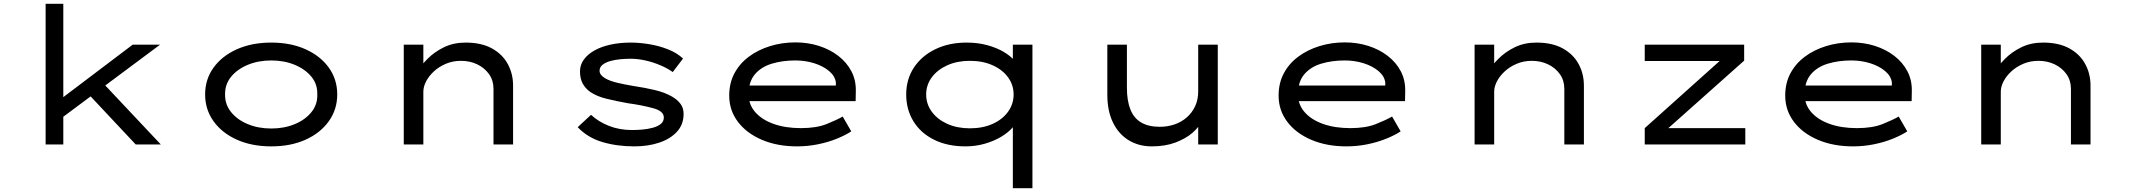

<svg xmlns="http://www.w3.org/2000/svg" viewBox="-20 -760 11237 1010"><path d="M297 -134 309 -246 678 -525H822ZM220 0V-740H313V0ZM694 0 421 -291 489 -358 826 0Z M1407 10Q1305 10 1226.5 -25Q1148 -60 1103.5 -122Q1059 -184 1059 -263Q1059 -343 1103.5 -404.5Q1148 -466 1226.5 -501Q1305 -536 1407 -536Q1509 -536 1587 -501Q1665 -466 1709.5 -404.5Q1754 -343 1754 -263Q1754 -184 1709.5 -122Q1665 -60 1587 -25Q1509 10 1407 10ZM1407 -84Q1475 -84 1530.5 -107Q1586 -130 1618.5 -170.5Q1651 -211 1649 -263Q1651 -316 1618.5 -356Q1586 -396 1530.5 -419Q1475 -442 1407 -442Q1339 -442 1283.5 -419Q1228 -396 1195.5 -356Q1163 -316 1164 -263Q1163 -211 1195.5 -170.5Q1228 -130 1283.5 -107Q1339 -84 1407 -84Z M2104 0V-525H2207V-377L2169 -375Q2192 -413 2228.5 -450Q2265 -487 2315.5 -511.5Q2366 -536 2429 -536Q2512 -536 2567.5 -505.5Q2623 -475 2651 -423.5Q2679 -372 2679 -310V0H2576V-293Q2576 -337 2552.5 -370Q2529 -403 2490.5 -421.5Q2452 -440 2405 -440Q2362 -440 2325.5 -424.5Q2289 -409 2262.5 -384.5Q2236 -360 2221.5 -332Q2207 -304 2207 -278V0H2156Q2130 0 2117 0Q2104 0 2104 0Z M3317 10Q3225 10 3148 -13Q3071 -36 3019 -91L3089 -156Q3129 -119 3184 -97.5Q3239 -76 3305 -76Q3331 -76 3359.5 -78.5Q3388 -81 3414 -88Q3440 -95 3456 -108Q3472 -121 3472 -142Q3472 -176 3415 -191Q3386 -199 3353 -205.5Q3320 -212 3283 -217Q3222 -228 3170.5 -240.5Q3119 -253 3084 -277Q3059 -295 3045 -321Q3031 -347 3031 -384Q3031 -419 3051.5 -447Q3072 -475 3108 -495Q3144 -515 3192.5 -525.5Q3241 -536 3298 -536Q3344 -536 3395.5 -527.5Q3447 -519 3494 -500.5Q3541 -482 3573 -452L3519 -381Q3491 -401 3453 -417Q3415 -433 3375 -442Q3335 -451 3298 -451Q3273 -451 3244.5 -448.5Q3216 -446 3191 -439Q3166 -432 3150 -419.5Q3134 -407 3134 -388Q3134 -376 3141.5 -366.5Q3149 -357 3162 -349Q3187 -334 3227.5 -324.5Q3268 -315 3316 -307Q3371 -299 3424 -286.5Q3477 -274 3515 -252Q3543 -236 3559.5 -214Q3576 -192 3576 -161Q3576 -105 3541 -67Q3506 -29 3447.5 -9.5Q3389 10 3317 10Z M4173 10Q4069 10 3988 -24.5Q3907 -59 3861.5 -119.5Q3816 -180 3816 -257Q3816 -323 3843.5 -374.5Q3871 -426 3919.5 -462Q3968 -498 4031 -517.5Q4094 -537 4164 -537Q4230 -537 4288 -518.5Q4346 -500 4390 -466Q4434 -432 4458.5 -385.5Q4483 -339 4482 -282L4481 -228H3912L3889 -310H4392L4377 -303V-327Q4372 -361 4340.5 -387Q4309 -413 4262.5 -427.5Q4216 -442 4164 -442Q4096 -442 4040 -425Q3984 -408 3951 -369Q3918 -330 3918 -264Q3918 -210 3953 -170Q3988 -130 4050 -108Q4112 -86 4193 -86Q4274 -86 4327 -107Q4380 -128 4413 -147L4458 -69Q4428 -49 4382.5 -30.5Q4337 -12 4283 -1Q4229 10 4173 10Z M5308 230V-145L5328 -137Q5328 -114 5306 -88.5Q5284 -63 5246.5 -40.5Q5209 -18 5160.5 -4Q5112 10 5059 10Q4964 10 4893.5 -25Q4823 -60 4785 -122Q4747 -184 4747 -263Q4747 -343 4787.5 -404.5Q4828 -466 4900 -501Q4972 -536 5065 -536Q5123 -536 5173 -522.5Q5223 -509 5260 -487Q5297 -465 5317.5 -440Q5338 -415 5338 -391L5308 -389V-525H5411V230ZM5082 -85Q5150 -85 5202 -108.5Q5254 -132 5283 -172.5Q5312 -213 5312 -263Q5312 -313 5283 -353Q5254 -393 5202 -416.5Q5150 -440 5082 -440Q5015 -440 4963 -416.5Q4911 -393 4881.5 -353Q4852 -313 4852 -263Q4852 -213 4881.5 -172.5Q4911 -132 4963 -108.5Q5015 -85 5082 -85Z M6039 10Q5970 10 5917 -22.5Q5864 -55 5834.5 -116Q5805 -177 5805 -261V-525H5908V-299Q5908 -231 5926 -185Q5944 -139 5982.5 -116Q6021 -93 6081 -93Q6122 -93 6158.5 -105.5Q6195 -118 6223 -142.5Q6251 -167 6267 -201.5Q6283 -236 6283 -279V-525H6386V0H6283V-110L6301 -122Q6288 -92 6253 -61.5Q6218 -31 6164 -10.5Q6110 10 6039 10Z M7063 10Q6959 10 6878 -24.5Q6797 -59 6751.5 -119.5Q6706 -180 6706 -257Q6706 -323 6733.5 -374.5Q6761 -426 6809.5 -462Q6858 -498 6921 -517.5Q6984 -537 7054 -537Q7120 -537 7178 -518.5Q7236 -500 7280 -466Q7324 -432 7348.5 -385.5Q7373 -339 7372 -282L7371 -228H6802L6779 -310H7282L7267 -303V-327Q7262 -361 7230.5 -387Q7199 -413 7152.5 -427.5Q7106 -442 7054 -442Q6986 -442 6930 -425Q6874 -408 6841 -369Q6808 -330 6808 -264Q6808 -210 6843 -170Q6878 -130 6940 -108Q7002 -86 7083 -86Q7164 -86 7217 -107Q7270 -128 7303 -147L7348 -69Q7318 -49 7272.5 -30.5Q7227 -12 7173 -1Q7119 10 7063 10Z M7737 0V-525H7840V-377L7802 -375Q7825 -413 7861.5 -450Q7898 -487 7948.5 -511.5Q7999 -536 8062 -536Q8145 -536 8200.5 -505.5Q8256 -475 8284 -423.5Q8312 -372 8312 -310V0H8209V-293Q8209 -337 8185.5 -370Q8162 -403 8123.5 -421.5Q8085 -440 8038 -440Q7995 -440 7958.5 -424.5Q7922 -409 7895.5 -384.5Q7869 -360 7854.5 -332Q7840 -304 7840 -278V0H7789Q7763 0 7750 0Q7737 0 7737 0Z M8632 0V-86L9036 -448L9053 -439H8632V-525H9155V-441L8754 -84L8734 -86H9161V0Z M9728 10Q9624 10 9543 -24.5Q9462 -59 9416.5 -119.5Q9371 -180 9371 -257Q9371 -323 9398.5 -374.5Q9426 -426 9474.5 -462Q9523 -498 9586 -517.5Q9649 -537 9719 -537Q9785 -537 9843 -518.5Q9901 -500 9945 -466Q9989 -432 10013.5 -385.5Q10038 -339 10037 -282L10036 -228H9467L9444 -310H9947L9932 -303V-327Q9927 -361 9895.5 -387Q9864 -413 9817.5 -427.5Q9771 -442 9719 -442Q9651 -442 9595 -425Q9539 -408 9506 -369Q9473 -330 9473 -264Q9473 -210 9508 -170Q9543 -130 9605 -108Q9667 -86 9748 -86Q9829 -86 9882 -107Q9935 -128 9968 -147L10013 -69Q9983 -49 9937.5 -30.5Q9892 -12 9838 -1Q9784 10 9728 10Z M10402 0V-525H10505V-377L10467 -375Q10490 -413 10526.5 -450Q10563 -487 10613.5 -511.5Q10664 -536 10727 -536Q10810 -536 10865.5 -505.5Q10921 -475 10949 -423.5Q10977 -372 10977 -310V0H10874V-293Q10874 -337 10850.5 -370Q10827 -403 10788.5 -421.5Q10750 -440 10703 -440Q10660 -440 10623.5 -424.5Q10587 -409 10560.5 -384.5Q10534 -360 10519.5 -332Q10505 -304 10505 -278V0H10454Q10428 0 10415 0Q10402 0 10402 0Z"/></svg>

Font: Lexend Zetta
Style: Regular
Weight: 400
Designer: Bonnie Shaver-Troup, Thomas Jockin
Foundry: Lexend
Version: Version 1.007